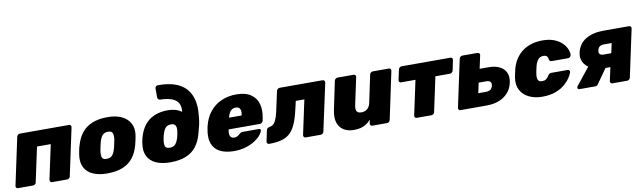

<svg xmlns="http://www.w3.org/2000/svg" viewBox="-42 -1305 6270 1870"><g transform="rotate(-10 3092.5 -370.5)"><path d="M23 0Q12 0 6 -7.5Q0 -15 2 -26L102 -494Q104 -505 113 -512.5Q122 -520 133 -520H618Q629 -520 635 -512.5Q641 -505 639 -494L539 -26Q537 -15 528 -7.5Q519 0 508 0H360Q349 0 343 -7.5Q337 -15 338 -26L411 -367H275L202 -26Q201 -15 191.5 -7.5Q182 0 171 0Z M903 10Q820 10 763 -16Q706 -42 680.5 -92.5Q655 -143 665 -214Q668 -235 673 -260Q678 -285 685 -306Q705 -378 745 -428Q785 -478 848.5 -504Q912 -530 1000 -530Q1080 -530 1137 -504Q1194 -478 1222 -428Q1250 -378 1239 -306Q1235 -285 1230 -260Q1225 -235 1219 -214Q1200 -143 1161 -92.5Q1122 -42 1059 -16Q996 10 903 10ZM923 -131Q960 -131 979 -153Q998 -175 1010 -219Q1014 -234 1019.5 -260Q1025 -286 1028 -301Q1034 -344 1025.5 -366.5Q1017 -389 980 -389Q944 -389 924.5 -366.5Q905 -344 894 -301Q890 -286 884 -260Q878 -234 876 -219Q870 -175 878 -153Q886 -131 923 -131Z M1528 10Q1444 10 1387 -16Q1330 -42 1304.5 -92.5Q1279 -143 1290 -214Q1292 -228 1293 -235Q1294 -242 1296 -249.5Q1298 -257 1301 -271Q1320 -343 1357.5 -392.5Q1395 -442 1453.5 -468Q1512 -494 1593 -494Q1631 -494 1665 -484Q1699 -474 1726 -454Q1732 -505 1714.5 -538.5Q1697 -572 1653 -589.5Q1609 -607 1536 -609Q1524 -609 1517 -617Q1510 -625 1510 -635V-724Q1510 -735 1517.5 -742.5Q1525 -750 1537 -751Q1668 -751 1748 -708.5Q1828 -666 1860.5 -583Q1893 -500 1878 -377Q1875 -338 1866.5 -300Q1858 -262 1844 -214Q1825 -143 1786 -92.5Q1747 -42 1684 -16Q1621 10 1528 10ZM1548 -131Q1584 -131 1603.5 -153Q1623 -175 1635 -219Q1639 -233 1641 -242.5Q1643 -252 1645 -266Q1650 -294 1647.5 -313Q1645 -332 1633 -342.5Q1621 -353 1598 -353Q1560 -353 1541.5 -330.5Q1523 -308 1511 -266Q1507 -252 1505 -242.5Q1503 -233 1501 -219Q1494 -175 1502.5 -153Q1511 -131 1548 -131Z M2159 10Q2076 10 2020.5 -18.5Q1965 -47 1944 -105Q1923 -163 1941 -252Q1942 -256 1943 -262.5Q1944 -269 1945 -272Q1965 -355 2011 -412.5Q2057 -470 2124 -500Q2191 -530 2273 -530Q2365 -530 2417.5 -493.5Q2470 -457 2486.5 -396.5Q2503 -336 2488 -261L2483 -233Q2481 -223 2471.5 -215Q2462 -207 2451 -207H2142Q2142 -207 2141.5 -205Q2141 -203 2141 -201Q2136 -177 2138.5 -158.5Q2141 -140 2152.5 -129.5Q2164 -119 2184 -119Q2197 -119 2207 -123Q2217 -127 2225 -133.5Q2233 -140 2240 -146Q2251 -155 2257.5 -157.5Q2264 -160 2275 -160H2432Q2442 -160 2447 -154Q2452 -148 2449 -139Q2444 -121 2423 -95.5Q2402 -70 2364.5 -46Q2327 -22 2275 -6Q2223 10 2159 10ZM2166 -319H2291V-321Q2297 -348 2293.5 -367Q2290 -386 2278 -395.5Q2266 -405 2246 -405Q2226 -405 2210 -395.5Q2194 -386 2183.5 -367Q2173 -348 2166 -321Z M2506 0Q2496 0 2489.5 -7.5Q2483 -15 2485 -26L2508 -136Q2514 -158 2540 -162Q2568 -166 2585.5 -187.5Q2603 -209 2615.5 -249.5Q2628 -290 2639 -347L2671 -494Q2673 -505 2682 -512.5Q2691 -520 2702 -520H3126Q3137 -520 3143.5 -512.5Q3150 -505 3148 -494L3047 -26Q3045 -15 3036 -7.5Q3027 0 3016 0H2868Q2857 0 2851 -7.5Q2845 -15 2846 -26L2919 -367H2834L2825 -326Q2805 -231 2781 -167.5Q2757 -104 2722.5 -67.5Q2688 -31 2635.5 -15.5Q2583 0 2506 0Z M3341 10Q3286 10 3244.5 -15Q3203 -40 3186 -90Q3169 -140 3185 -216L3243 -494Q3245 -505 3254.5 -512.5Q3264 -520 3275 -520H3433Q3444 -520 3450 -512.5Q3456 -505 3454 -494L3396 -223Q3391 -198 3394 -181Q3397 -164 3410 -155Q3423 -146 3446 -146Q3480 -146 3503.5 -166Q3527 -186 3535 -223L3592 -494Q3594 -505 3603.5 -512.5Q3613 -520 3624 -520H3782Q3793 -520 3798.5 -512.5Q3804 -505 3802 -494L3703 -26Q3701 -15 3692 -7.5Q3683 0 3672 0H3526Q3516 0 3509.5 -7.5Q3503 -15 3505 -26L3513 -62Q3491 -38 3467 -22Q3443 -6 3413 2Q3383 10 3341 10Z M3966 0Q3955 0 3949 -7.5Q3943 -15 3945 -26L4018 -367H3875Q3865 -367 3859 -374.5Q3853 -382 3855 -393L3877 -494Q3879 -505 3888 -512.5Q3897 -520 3908 -520H4390Q4401 -520 4407 -512.5Q4413 -505 4411 -494L4390 -393Q4388 -382 4378 -374.5Q4368 -367 4358 -367H4215L4142 -26Q4141 -15 4131.5 -7.5Q4122 0 4112 0Z M4399 0Q4388 0 4382 -7.5Q4376 -15 4378 -26L4478 -494Q4480 -505 4489 -512.5Q4498 -520 4509 -520H4658Q4669 -520 4675.5 -512.5Q4682 -505 4680 -494L4652 -364H4739Q4805 -364 4849 -342Q4893 -320 4911.5 -279Q4930 -238 4918 -181Q4906 -123 4870 -82.5Q4834 -42 4780.5 -21Q4727 0 4659 0ZM4598 -132H4672Q4701 -132 4718 -144Q4735 -156 4741 -181Q4746 -206 4734.5 -219.5Q4723 -233 4693 -233H4619Z M5205 10Q5136 10 5079 -16.5Q5022 -43 4993.5 -94.5Q4965 -146 4976 -219Q4979 -235 4984 -259Q4989 -283 4993 -300Q5022 -410 5102.5 -470Q5183 -530 5302 -530Q5373 -530 5422 -509Q5471 -488 5499.5 -457Q5528 -426 5539.5 -394.5Q5551 -363 5548 -342Q5547 -331 5537.5 -323.5Q5528 -316 5518 -316H5356Q5345 -316 5339.5 -321Q5334 -326 5332 -336Q5329 -358 5318.5 -369Q5308 -380 5285 -380Q5253 -380 5233.5 -358.5Q5214 -337 5203 -295Q5198 -274 5194 -256Q5190 -238 5188 -224Q5181 -181 5190.5 -160.5Q5200 -140 5231 -140Q5256 -140 5271 -150.5Q5286 -161 5299 -183Q5305 -193 5312.5 -198.5Q5320 -204 5331 -204H5493Q5504 -204 5510.5 -196Q5517 -188 5514 -177Q5508 -159 5489 -128.5Q5470 -98 5434.5 -66Q5399 -34 5342.5 -12Q5286 10 5205 10Z M5902 0Q5891 0 5884.5 -7.5Q5878 -15 5880 -26L5909 -159H5839L5840 -164Q5768 -164 5718.5 -189Q5669 -214 5648 -256.5Q5627 -299 5638 -349Q5657 -435 5727.5 -477.5Q5798 -520 5901 -520H6157Q6168 -520 6174 -512.5Q6180 -505 6178 -494L6078 -26Q6076 -15 6067 -7.5Q6058 0 6047 0ZM5575 0Q5565 0 5560.5 -6Q5556 -12 5557 -20Q5558 -22 5559.5 -25.5Q5561 -29 5563 -33L5703 -208L5872 -175L5759 -15Q5755 -8 5748 -4Q5741 0 5733 0ZM5865 -291H5941L5962 -388H5888Q5860 -388 5843.5 -376.5Q5827 -365 5822 -341Q5816 -318 5827 -304.5Q5838 -291 5865 -291Z"/></g></svg>

Font: Rubik ExtraBold
Style: Italic
Weight: 800
Italic angle: -12°
Designer: Hubert and Fischer
Foundry: Hubert and Fischer
Version: Version 2.300;gftools[0.9.30]